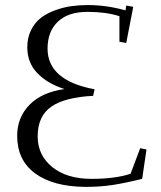

<svg xmlns="http://www.w3.org/2000/svg" viewBox="-20 -729 638 759"><path d="M47.9 -191.9Q47.9 -264.6 96.4 -314.5Q145 -364.3 234.9 -377Q168.5 -397.9 128.2 -439.2Q87.9 -480.5 87.9 -542Q87.9 -580.1 102.8 -610.1Q117.7 -640.1 141.4 -658.2Q165 -676.3 197.5 -688.2Q230 -700.2 261.7 -704.6Q293.5 -709 328.1 -709Q400.9 -709 476.1 -688L479 -707L506.8 -702.1L479 -559.1L452.1 -564V-665Q398.9 -682.1 326.2 -682.1Q249 -682.1 208.5 -643.1Q168 -604 168 -537.1Q168 -410.6 354 -376L348.1 -350.1Q236.8 -344.7 182.9 -307.4Q128.9 -270 128.9 -189.9Q128.9 -115.7 186.3 -68.8Q243.7 -22 341.8 -22Q435.1 -22 496.1 -42L534.2 -143.1L559.1 -138.2L542 -22Q475.1 -5.4 425.8 2.2Q376.5 9.8 315.9 9.8Q189 8.3 118.4 -43.9Q47.9 -96.2 47.9 -191.9Z"/></svg>

Font: Dehuti Alt
Style: Book
Weight: 400
Version: Version 1.2